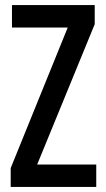

<svg xmlns="http://www.w3.org/2000/svg" viewBox="-20 -800 416 754"><path d="M358 -66H22V-140L246 -692H27V-780H352V-705L126 -154H358Z"/></svg>

Font: Noto Sans Malayalam UI ExtraCondensed Medium
Style: Regular
Weight: 500
Width: 2
Designer: Jelle Bosma - Monotype Design Team
Foundry: Monotype Imaging Inc.
Version: Version 2.104; ttfautohint (v1.8.4.7-5d5b)